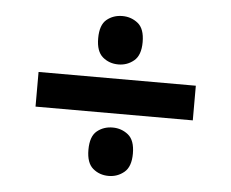

<svg xmlns="http://www.w3.org/2000/svg" viewBox="-42 -616 705 585"><g transform="rotate(5 310.5 -323.5)"><path d="M310 -420Q282 -420 262 -437Q242 -454 242 -494Q242 -535 262 -551.5Q282 -568 310 -568Q337 -568 357.5 -551.5Q378 -535 378 -494Q378 -454 357.5 -437Q337 -420 310 -420ZM70 -376H551V-270H70ZM310 -79Q282 -79 262 -96Q242 -113 242 -153Q242 -194 262 -210.5Q282 -227 310 -227Q337 -227 357.5 -210.5Q378 -194 378 -153Q378 -113 357.5 -96Q337 -79 310 -79Z"/></g></svg>

Font: Noto Sans Bengali UI
Style: Bold
Weight: 700
Designer: Jelle Bosma - Monotype Design Team
Foundry: Monotype Imaging Inc.
Version: Version 2.003; ttfautohint (v1.8.4.7-5d5b)